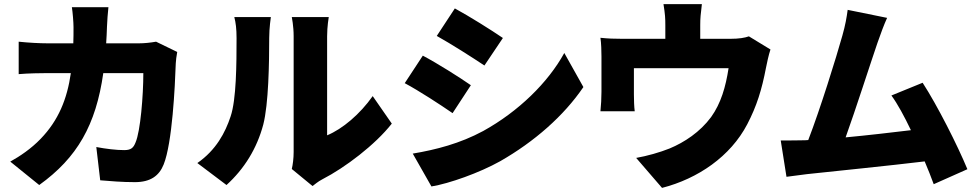

<svg xmlns="http://www.w3.org/2000/svg" viewBox="-20 -846 4734 935"><path d="M740 -643C712 -638 682 -635 657 -635H497C499 -661 500 -689 501 -717C502 -741 505 -787 508 -811H330C334 -787 338 -736 338 -714C338 -687 338 -661 337 -635H212C174 -635 117 -638 71 -643V-485C117 -489 181 -490 212 -490H325C307 -364 265 -260 178 -170C132 -122 77 -85 30 -59L171 55C356 -78 447 -237 483 -490H678C678 -381 664 -207 640 -152C630 -127 619 -115 585 -115C547 -115 496 -121 449 -130L468 32C515 36 575 41 637 41C713 41 755 10 777 -45C819 -150 832 -423 836 -538C836 -548 840 -577 843 -593Z M1083 55C1170 -24 1231 -123 1262 -239C1288 -340 1291 -539 1291 -662C1291 -710 1299 -763 1299 -763H1121C1128 -736 1132 -707 1132 -660C1132 -535 1131 -361 1103 -279C1077 -200 1032 -115 941 -52ZM1502 60C1516 50 1527 39 1550 27C1661 -30 1807 -141 1888 -244L1795 -378C1733 -290 1648 -218 1573 -187V-669C1573 -718 1581 -763 1581 -763H1401C1401 -763 1410 -719 1410 -670V-106C1410 -75 1406 -44 1401 -23Z M2195 -805 2107 -671C2177 -632 2279 -567 2339 -527L2429 -661C2372 -700 2265 -767 2195 -805ZM1990 -98 2081 62C2167 48 2314 -4 2416 -61C2582 -156 2725 -281 2821 -422L2728 -588C2649 -444 2505 -303 2333 -208C2220 -147 2103 -117 1990 -98ZM2039 -575 1951 -441C2022 -403 2123 -337 2184 -295L2273 -431C2217 -470 2111 -537 2039 -575Z M3627 -669C3607 -662 3580 -657 3536 -657H3390V-724C3390 -757 3392 -776 3398 -826H3211C3219 -776 3220 -757 3220 -724V-657H3011C2971 -657 2941 -658 2904 -662C2908 -637 2909 -594 2909 -571V-399C2909 -368 2907 -333 2904 -304H3071C3068 -326 3067 -361 3067 -386V-514H3528C3514 -423 3491 -343 3443 -276C3389 -203 3313 -153 3241 -123C3194 -104 3130 -86 3078 -77L3204 69C3379 24 3537 -84 3619 -241C3665 -329 3690 -410 3710 -515C3714 -535 3723 -579 3732 -605Z M4691 -22C4643 -138 4545 -332 4473 -443L4321 -381C4351 -340 4384 -279 4416 -212C4324 -201 4205 -187 4098 -177C4146 -310 4219 -538 4253 -637C4269 -683 4285 -726 4300 -759L4108 -798C4103 -761 4097 -725 4082 -672C4052 -565 3974 -314 3916 -164L3901 -163C3867 -162 3818 -162 3782 -162L3810 15C3843 11 3885 5 3910 2C4031 -11 4318 -40 4483 -60C4500 -20 4515 18 4527 51Z"/></svg>

Font: GenEiGothic-pro-Heavy
Style: Bold
Weight: 900
Designer: Ryoko NISHIZUKA (kana & ideographs); Paul D. Hunt (Latin, Greek & Cyrillic); Wenlong ZHANG (bopomofo); Sandoll Communica
Foundry: Adobe Systems Incorporated; o_tamon
Version: Version 1.000.140830